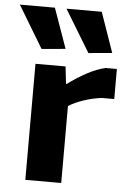

<svg xmlns="http://www.w3.org/2000/svg" viewBox="-90 -848 598 890"><g transform="rotate(5 209.0 -403.5)"><path d="M84 -611 -34 -807H129L195 -621ZM302 -611 183 -807H347L412 -621ZM62 -540H202L211 -460H215Q255 -490 301 -515Q347 -540 388 -549H440V-409H382Q340 -404 298.5 -390Q257 -376 229 -358V0H62Z"/></g></svg>

Font: Encode Sans Normal
Style: Bold
Weight: 700
Designer: Pablo Impallari, Andres Torresi
Foundry: Pablo Impallari, Andres Torresi
Version: Version 1.000; ttfautohint (v1.00) -l 8 -r 50 -G 200 -x 14 -